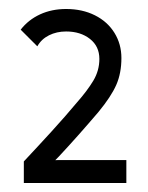

<svg xmlns="http://www.w3.org/2000/svg" viewBox="-20 -868 330 427"><path d="M127 -798Q106 -798 89 -789.5Q72 -781 63 -765L26 -802Q43 -824 69 -836Q95 -848 127 -848Q163 -848 191 -834Q219 -820 234.5 -795Q250 -770 250 -739Q250 -705 238.5 -679Q227 -653 199 -619Q153 -565 111 -520L65 -473L54 -510L109 -512H261V-461H33V-509Q64 -542 95 -576Q126 -610 151 -640Q174 -666 187.5 -688.5Q201 -711 201 -737Q201 -765 180 -781.5Q159 -798 127 -798Z"/></svg>

Font: Kreadon
Style: Regular
Weight: 400
Designer: kohakuno
Foundry: StudioGnu
Version: Version 1.000;Glyphs 3.1.2 (3151)